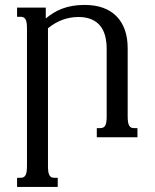

<svg xmlns="http://www.w3.org/2000/svg" viewBox="-20 -549 619 768"><path d="M171.9 113.8Q171.9 128.9 173.3 138.2Q174.8 147.5 178.2 152.8Q181.6 158.2 186.3 160.2Q190.9 162.1 197.8 162.1H210.9V198.7H48.3V162.1H62Q68.4 162.1 73.2 160.2Q78.1 158.2 81.5 152.8Q85 147.5 86.4 138.2Q87.9 128.9 87.9 113.8V-433.6Q87.9 -448.7 86.4 -458Q85 -467.3 81.5 -472.7Q78.1 -478 73.2 -480Q68.4 -481.9 62 -481.9H48.3V-518.6H163.1V-475.1Q177.7 -487.3 193.8 -497.3Q210 -507.3 228.8 -514.4Q247.6 -521.5 269.8 -525.4Q292 -529.3 318.4 -529.3Q360.4 -529.3 392.6 -517.6Q424.8 -505.9 446.5 -483.4Q468.3 -460.9 479.5 -429Q490.7 -397 490.7 -356V-85Q490.7 -69.8 492.2 -60.5Q493.7 -51.3 497.1 -45.9Q500.5 -40.5 505.1 -38.6Q509.8 -36.6 516.6 -36.6H529.8V0H367.2V-36.6H380.9Q387.2 -36.6 392.1 -38.6Q397 -40.5 400.4 -45.9Q403.8 -51.3 405.3 -60.5Q406.7 -69.8 406.7 -85V-353Q406.7 -382.3 400.4 -406Q394 -429.7 380.4 -446.3Q366.7 -462.9 345.2 -471.9Q323.7 -481 293.9 -481Q227.1 -481 171.9 -436Z"/></svg>

Font: Arian AMU Serif
Style: Regular
Weight: 400
Designer: Ruben Hakobyan (Tarumian)
Foundry: Ruben Hakobyan (Tarumian)
Version: Version 1.002